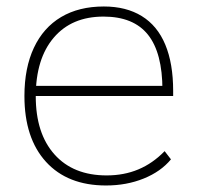

<svg xmlns="http://www.w3.org/2000/svg" viewBox="-20 -567 619 595"><path d="M55.7 -269.5Q55.7 -356.4 85 -418.9Q114.3 -481.4 169.4 -514.2Q224.6 -546.9 301.8 -546.9Q371.1 -546.9 419.4 -517.1Q467.8 -487.3 492.2 -428.7Q516.6 -370.1 516.6 -285.2V-269.5H73.2V-300.8H503.9L483.4 -288.1Q483.4 -403.3 438.5 -459.5Q393.6 -515.6 300.8 -515.6Q202.1 -515.6 146.5 -450.2Q90.8 -384.8 90.8 -268.6Q90.8 -153.3 148.9 -88.4Q207 -23.4 310.5 -23.4Q364.3 -23.4 408.7 -42Q453.1 -60.5 490.2 -98.6L509.8 -73.2Q478.5 -35.2 425.3 -13.7Q372.1 7.8 308.6 7.8Q189.5 7.8 122.6 -65.4Q55.7 -138.7 55.7 -269.5Z"/></svg>

Font: Min Sans VF VF
Style: Regular
Weight: 400
Designer: Jinseong-Kim, NotoSansCJK, Nunito
Foundry: Jinseong-Kim
Version: Version 1.420;Glyphs 3.1.2 (3151)